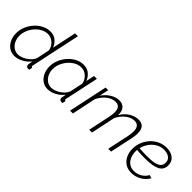

<svg xmlns="http://www.w3.org/2000/svg" viewBox="89 -1565 2410 2410"><g transform="rotate(45 1294.0 -360.0)"><path d="M214 10Q155 10 113 -20.5Q71 -51 49 -101Q27 -151 27 -209Q27 -271 51 -327.5Q75 -384 115.5 -429.5Q156 -475 208.5 -502Q261 -529 318 -529Q382 -529 424 -493Q466 -457 484 -407L552 -730H603L463 -72Q462 -68 461.5 -65.5Q461 -63 461 -60Q461 -45 478 -45L468 0Q461 0 455.5 0.5Q450 1 446 1Q429 -1 420.5 -11Q412 -21 412 -35Q412 -39 412.5 -44.5Q413 -50 416 -64Q419 -78 424 -104Q384 -52 326 -21Q268 10 214 10ZM233 -35Q259 -35 289.5 -46Q320 -57 350 -76.5Q380 -96 402.5 -121.5Q425 -147 435 -175L471 -346Q466 -384 443.5 -415.5Q421 -447 388.5 -465.5Q356 -484 320 -484Q271 -484 227.5 -460.5Q184 -437 150.5 -398Q117 -359 98 -311.5Q79 -264 79 -217Q79 -167 98 -126Q117 -85 151.5 -60Q186 -35 233 -35Z M803 10Q746 10 704.5 -20.5Q663 -51 640.5 -101Q618 -151 618 -209Q618 -270 642 -327Q666 -384 706.5 -429.5Q747 -475 799 -502Q851 -529 908 -529Q973 -529 1015 -493Q1057 -457 1075 -407L1099 -520H1150L1054 -72Q1053 -69 1052.5 -66Q1052 -63 1052 -60Q1052 -45 1069 -45L1059 0Q1053 0 1048 1Q1043 2 1039 1Q1021 0 1012 -10Q1003 -20 1003 -34Q1003 -39 1004 -45Q1005 -51 1007.5 -64.5Q1010 -78 1015 -104Q975 -52 917.5 -21Q860 10 803 10ZM821 -35Q849 -35 880.5 -46Q912 -57 941.5 -76.5Q971 -96 993.5 -121.5Q1016 -147 1026 -175L1062 -346Q1057 -383 1036 -414Q1015 -445 982.5 -464.5Q950 -484 910 -484Q863 -484 819.5 -460Q776 -436 742.5 -397Q709 -358 689.5 -310.5Q670 -263 670 -215Q670 -166 689.5 -125.5Q709 -85 743 -60Q777 -35 821 -35Z M1304 -520H1351L1324 -396Q1368 -459 1425.5 -494Q1483 -529 1541 -529Q1581 -529 1608 -512Q1635 -495 1648.5 -463Q1662 -431 1659 -385Q1687 -432 1723 -464Q1759 -496 1800.5 -512.5Q1842 -529 1883 -529Q1923 -529 1948 -513.5Q1973 -498 1985 -469.5Q1997 -441 1997 -400Q1997 -378 1994 -353Q1991 -328 1985 -299L1921 0H1871L1933 -290Q1943 -342 1943 -379Q1943 -431 1921.5 -457Q1900 -483 1857 -483Q1817 -483 1778 -462.5Q1739 -442 1706 -406Q1673 -370 1650 -321L1583 0H1533L1594 -290Q1600 -317 1602.5 -339.5Q1605 -362 1605 -381Q1605 -433 1584 -458Q1563 -483 1520 -483Q1460 -483 1403.5 -438.5Q1347 -394 1312 -322L1244 0H1194Z M2285 10Q2223 10 2178.5 -20Q2134 -50 2110 -100Q2086 -150 2085 -210Q2084 -271 2105.5 -328Q2127 -385 2167.5 -430.5Q2208 -476 2262.5 -502.5Q2317 -529 2382 -529Q2429 -529 2467.5 -513Q2506 -497 2528.5 -466Q2551 -435 2552 -387Q2553 -308 2486.5 -274Q2420 -240 2282 -240Q2248 -240 2208 -241.5Q2168 -243 2118 -247L2127 -284Q2178 -281 2215 -279.5Q2252 -278 2285 -278Q2369 -278 2417 -290.5Q2465 -303 2485.5 -327.5Q2506 -352 2505 -387Q2505 -423 2486.5 -445Q2468 -467 2439 -477.5Q2410 -488 2377 -488Q2324 -488 2279.5 -464.5Q2235 -441 2202.5 -401.5Q2170 -362 2153 -314Q2136 -266 2136 -217Q2137 -165 2155.5 -122.5Q2174 -80 2209 -55Q2244 -30 2295 -30Q2353 -30 2400 -58.5Q2447 -87 2473 -135L2516 -122Q2494 -83 2459 -53Q2424 -23 2380 -6.5Q2336 10 2285 10Z"/></g></svg>

Font: Raleway Thin Light
Style: Italic
Weight: 300
Italic angle: -12°
Version: Version 4.026